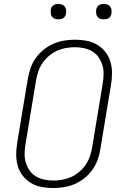

<svg xmlns="http://www.w3.org/2000/svg" viewBox="-20 -944 640 972"><path d="M249 8Q219 8 190 2.5Q161 -3 137 -17.5Q113 -32 95.5 -54Q78 -76 70 -103.5Q62 -131 62 -160.5Q62 -190 67 -220L121 -546Q126 -573 135 -599.5Q144 -626 161 -650Q178 -674 201 -692.5Q224 -711 250.5 -722.5Q277 -734 305 -738.5Q333 -743 360 -743Q390 -743 419 -737.5Q448 -732 472 -717.5Q496 -703 513.5 -681Q531 -659 539 -631.5Q547 -604 547 -574.5Q547 -545 542 -515L488 -189Q484 -162 474.5 -135.5Q465 -109 448 -85Q431 -61 408 -42.5Q385 -24 358.5 -12.5Q332 -1 304 3.5Q276 8 249 8ZM250 -30Q272 -30 295 -34Q318 -38 339.5 -47.5Q361 -57 380 -73Q399 -89 413 -109Q427 -129 434.5 -151Q442 -173 446 -195L500 -521Q504 -545 504.5 -568.5Q505 -592 498.5 -613.5Q492 -635 479.5 -653.5Q467 -672 448 -683.5Q429 -695 406 -700Q383 -705 359 -705Q337 -705 314 -701Q291 -697 269.5 -687.5Q248 -678 229 -662Q210 -646 196 -626Q182 -606 174.5 -584Q167 -562 163 -540L109 -214Q105 -190 104.5 -166.5Q104 -143 110.5 -121.5Q117 -100 129.5 -81.5Q142 -63 161 -51.5Q180 -40 203 -35Q226 -30 250 -30ZM506 -846Q496 -846 487.5 -849Q479 -852 473.5 -859Q468 -866 467 -875.5Q466 -885 467 -895Q468 -901 471 -907Q474 -913 480 -917Q486 -921 492.5 -922.5Q499 -924 505 -924Q515 -924 523.5 -921Q532 -918 537.5 -911Q543 -904 544.5 -894.5Q546 -885 544 -875Q543 -869 540 -863Q537 -857 531.5 -853Q526 -849 519 -847.5Q512 -846 506 -846ZM276 -846Q266 -846 257.5 -849Q249 -852 243.5 -859Q238 -866 237 -875.5Q236 -885 237 -895Q238 -901 241 -907Q244 -913 250 -917Q256 -921 262.5 -922.5Q269 -924 275 -924Q285 -924 293.5 -921Q302 -918 307.5 -911Q313 -904 314.5 -894.5Q316 -885 314 -875Q313 -869 310 -863Q307 -857 301.5 -853Q296 -849 289 -847.5Q282 -846 276 -846Z"/></svg>

Font: Iosevka Extralight Extended
Style: Italic
Weight: 200
Width: 7
Italic angle: -9°
Monospace: yes
Designer: Belleve Invis
Foundry: Belleve Invis
Version: Version 32.5.0; ttfautohint (v1.8.4)